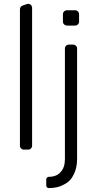

<svg xmlns="http://www.w3.org/2000/svg" viewBox="-20 -777 493 997"><path d="M220.2 186.4V154.1Q220.9 148.4 224.8 144.7Q228.7 141 234.4 141Q273.1 141 294 117.2Q317.1 93.8 317.1 49.4V-525.6Q317.1 -533.7 323.3 -539.6Q329.5 -545.5 338.1 -545.5H359.7Q367.9 -545.5 374.1 -539.6Q380.3 -533.7 380.3 -525.6V49.4Q380.3 94.8 362.6 129.6Q346.2 164.4 312.9 180.8Q280.9 199.6 234.4 199.6H233.3Q228 199.6 224.1 195.7Q220.2 191.8 220.2 186.4ZM83.5 -728.3Q83.5 -735.1 87.2 -740.4Q90.9 -745.7 96.9 -747.9L119 -755.7Q123.9 -757.1 126.1 -757.1Q134.6 -757.1 140.6 -751.1Q146.7 -745 146.7 -736.2V-20.6Q146.7 -12.1 140.6 -6Q134.6 0 126.1 0H104Q95.5 0 89.5 -6Q83.5 -12.1 83.5 -20.6ZM306.8 -702.8Q306.8 -711.6 313 -717.7Q319.2 -723.7 328.1 -723.7H370Q378.6 -723.7 384.6 -717.7Q390.6 -711.6 390.6 -702.8V-664.8Q390.6 -656.2 384.6 -650.2Q378.6 -644.2 370 -644.2H328.1Q319.2 -644.2 313 -650.2Q306.8 -656.2 306.8 -664.8Z"/></svg>

Font: DeltaSans Light
Style: Regular
Weight: 300
Designer: Rasmus Andersson
Foundry: rsms
Version: Version 3.012